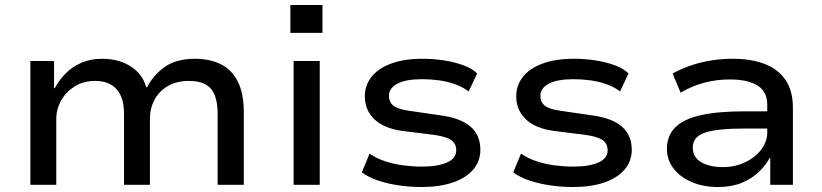

<svg xmlns="http://www.w3.org/2000/svg" viewBox="-20 -742 3302 771"><path d="M102 0V-497H197V-388H200Q217 -420 243.5 -447Q270 -474 307 -490Q344 -506 389 -506Q458 -506 505.5 -475Q553 -444 567 -392H571Q595 -440 641.5 -473Q688 -506 762 -506Q823 -506 867 -484Q911 -462 935 -414.5Q959 -367 959 -290V0H854V-284Q854 -353 827.5 -385Q801 -417 739 -417Q689 -417 654 -396.5Q619 -376 600.5 -341.5Q582 -307 582 -265V0H478V-284Q478 -352 447.5 -384.5Q417 -417 363 -417Q314 -417 279 -394.5Q244 -372 225 -337.5Q206 -303 206 -268V0Z M1146 -610V-722H1275V-610ZM1159 0V-497H1264V0Z M1673 9Q1624 9 1578.5 2Q1533 -5 1495.5 -18Q1458 -31 1433 -50L1464 -125Q1492 -106 1526.5 -94.5Q1561 -83 1599 -78Q1637 -73 1673 -73Q1738 -73 1775 -89.5Q1812 -106 1812 -138Q1812 -165 1792.5 -179Q1773 -193 1726 -200L1598 -216Q1522 -226 1483.5 -263Q1445 -300 1445 -355Q1445 -399 1471.5 -433Q1498 -467 1550 -486.5Q1602 -506 1678 -506Q1721 -506 1763 -499.5Q1805 -493 1840.5 -480Q1876 -467 1896 -447L1862 -375Q1838 -393 1807 -404Q1776 -415 1742 -419.5Q1708 -424 1675 -424Q1610 -424 1576 -406Q1542 -388 1542 -358Q1542 -331 1560.5 -317Q1579 -303 1624 -297L1748 -279Q1830 -268 1869.5 -233.5Q1909 -199 1909 -140Q1909 -95 1880 -61Q1851 -27 1798 -9Q1745 9 1673 9Z M2281 9Q2232 9 2186.5 2Q2141 -5 2103.5 -18Q2066 -31 2041 -50L2072 -125Q2100 -106 2134.5 -94.5Q2169 -83 2207 -78Q2245 -73 2281 -73Q2346 -73 2383 -89.5Q2420 -106 2420 -138Q2420 -165 2400.5 -179Q2381 -193 2334 -200L2206 -216Q2130 -226 2091.5 -263Q2053 -300 2053 -355Q2053 -399 2079.5 -433Q2106 -467 2158 -486.5Q2210 -506 2286 -506Q2329 -506 2371 -499.5Q2413 -493 2448.5 -480Q2484 -467 2504 -447L2470 -375Q2446 -393 2415 -404Q2384 -415 2350 -419.5Q2316 -424 2283 -424Q2218 -424 2184 -406Q2150 -388 2150 -358Q2150 -331 2168.5 -317Q2187 -303 2232 -297L2356 -279Q2438 -268 2477.5 -233.5Q2517 -199 2517 -140Q2517 -95 2488 -61Q2459 -27 2406 -9Q2353 9 2281 9Z M2863 9Q2804 9 2757.5 -11Q2711 -31 2684.5 -65.5Q2658 -100 2658 -144Q2658 -197 2691.5 -230.5Q2725 -264 2794 -279.5Q2863 -295 2971 -295H3078V-226H2977Q2918 -226 2877.5 -222Q2837 -218 2811.5 -209.5Q2786 -201 2774 -186Q2762 -171 2762 -149Q2762 -110 2796 -90.5Q2830 -71 2883 -71Q2931 -71 2971.5 -90Q3012 -109 3036.5 -141Q3061 -173 3061 -210V-321Q3061 -374 3022 -398.5Q2983 -423 2910 -423Q2860 -423 2810.5 -410.5Q2761 -398 2713 -370L2681 -447Q2716 -466 2755.5 -479.5Q2795 -493 2837.5 -499.5Q2880 -506 2923 -506Q2996 -506 3050 -485.5Q3104 -465 3134 -421.5Q3164 -378 3164 -309V0H3073V-107L3071 -108Q3054 -77 3025.5 -50Q2997 -23 2956.5 -7Q2916 9 2863 9Z"/></svg>

Font: Nunito Sans 7pt SemiExpanded Medium
Style: Regular
Weight: 500
Width: 6
Designer: Vernon Adams
Foundry: Vernon Adams
Version: Version 3.101;gftools[0.9.27]